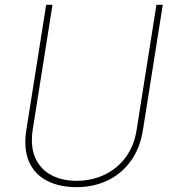

<svg xmlns="http://www.w3.org/2000/svg" viewBox="-20 -770 719 800"><path d="M631.8 -750H658.2L575.7 -229Q563.5 -151.4 523.9 -97.7Q484.4 -43.9 426.3 -17.1Q368.2 9.8 299.3 9.8Q235.4 9.8 187 -11.5Q138.7 -32.7 112.1 -75Q85.4 -117.2 85.4 -178.7Q85.4 -202.6 89.8 -229L172.4 -750H198.7L116.2 -229Q112.8 -208.5 112.8 -187Q112.8 -132.8 136.2 -94.5Q159.7 -56.2 201.9 -36.4Q244.1 -16.6 299.3 -16.6Q361.3 -16.6 414.6 -41.5Q467.8 -66.4 503.4 -114.3Q539.1 -162.1 549.3 -229Z"/></svg>

Font: Mardoto Thin
Style: Italic
Weight: 250
Italic angle: -12°
Designer: Christian Robertson, Vahan Hovhannisyan
Foundry: Google
Version: Version 1.000